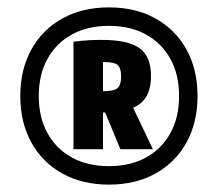

<svg xmlns="http://www.w3.org/2000/svg" viewBox="-20 -760 590 520"><path d="M275 -260Q203 -260 149 -290Q95 -320 65 -374Q35 -428 35 -500Q35 -572 65 -626Q95 -680 149 -710Q203 -740 275 -740Q347 -740 401 -710Q455 -680 485 -626Q515 -572 515 -500Q515 -428 485 -374Q455 -320 401 -290Q347 -260 275 -260ZM275 -310Q333 -310 375.5 -333.5Q418 -357 441.5 -399.5Q465 -442 465 -500Q465 -558 441.5 -600.5Q418 -643 375.5 -666.5Q333 -690 275 -690Q217 -690 174.5 -666.5Q132 -643 108.5 -600.5Q85 -558 85 -500Q85 -442 108.5 -399.5Q132 -357 174.5 -333.5Q217 -310 275 -310ZM179 -647Q203 -650 220.5 -651Q238 -652 254 -652Q327 -652 358 -629.5Q389 -607 389 -554Q389 -501 358 -478Q327 -455 254 -455Q241 -455 229 -455.5Q217 -456 209 -457L234 -515Q242 -514 248.5 -513.5Q255 -513 261 -513Q289 -513 298.5 -521.5Q308 -530 308 -553Q308 -576 298.5 -584Q289 -592 261 -592Q255 -592 248.5 -591.5Q242 -591 234 -590L259 -615V-356H179ZM306 -356 253 -484H333L394 -356Z"/></svg>

Font: M PLUS Code Latin SemiExpanded
Style: Bold
Weight: 700
Width: 6
Designer: Coji Morishita
Foundry: UNDERFOREST DESIGN
Version: Version 1.002; ttfautohint (v1.8.3)